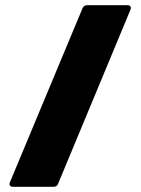

<svg xmlns="http://www.w3.org/2000/svg" viewBox="-20 -720 542 740"><path d="M316 -700H471Q479 -700 482.5 -695.5Q486 -691 483 -683L204 -12Q200 0 186 0H30Q22 0 18.5 -5Q15 -10 18 -17L298 -688Q303 -700 316 -700Z"/></svg>

Font: Barlow Black
Style: Regular
Weight: 900
Designer: Jeremy Tribby
Foundry: Tribby Type
Version: Version 1.422